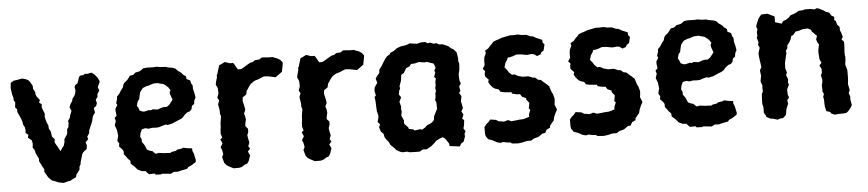

<svg xmlns="http://www.w3.org/2000/svg" viewBox="-37 -715 4209 931"><g transform="rotate(-5 2067.5 -249.5)"><path d="M242 14 217 9 201 2 186 -3 182 -7 170 -19 153 -48 154 -61 147 -72 140 -86 132 -102 133 -113 125 -129 118 -145 116 -156 107 -170 109 -189 106 -205 88 -220 92 -233 79 -244 80 -258 78 -271 71 -284 68 -301 63 -315 54 -335 48 -348V-362L39 -372L42 -395L35 -407V-419L30 -436L26 -466L27 -481L29 -492L43 -501L58 -503L85 -508L103 -503L115 -497L122 -488L133 -469L134 -453L143 -437V-427L147 -416L162 -397L157 -384L169 -376L168 -359L174 -343L180 -328L178 -315L181 -300L185 -286L192 -271L193 -255L201 -241L203 -228L205 -215L217 -201L215 -186L224 -170L232 -156L240 -141L250 -156L258 -166L263 -183L264 -198L275 -214L280 -224L281 -244L288 -253L291 -273L289 -283L299 -298L302 -311L310 -331L302 -349L308 -364L317 -377L320 -389L330 -402L336 -416L338 -429L335 -444L338 -453L351 -462L361 -492L369 -498L384 -499L389 -504L402 -503L423 -507L436 -497L447 -484L451 -479L459 -461L447 -434L453 -417L442 -401V-388L432 -375L436 -357L431 -344L419 -335L423 -313L412 -298L408 -284L407 -277L400 -258L394 -245L387 -228L386 -216L375 -199L379 -187L365 -173L370 -157L367 -140L350 -127L344 -118L340 -104L333 -81L331 -68L325 -58L324 -44L307 -21L304 -9L282 2L276 6L263 8Z M690 13 685 7 658 8 648 -2 642 -9 624 -10 605 -19 593 -33 586 -40 574 -50 573 -65 562 -76 556 -85 545 -99V-114L538 -125L525 -138L527 -153L519 -166L525 -191L522 -218L513 -243L520 -263L515 -278L526 -289L523 -310V-322L534 -340L529 -349L535 -368L536 -381L547 -392L557 -408L568 -422L571 -434L576 -443L592 -456L599 -465L607 -476L624 -479L635 -489L655 -493L664 -498L674 -506L692 -508L722 -507L740 -508L757 -505L777 -504H782L794 -500L818 -496L830 -491L841 -479L855 -470L864 -459L878 -449L879 -436L896 -428L900 -412L906 -403V-387L912 -362L915 -343L908 -330L905 -312L894 -304L891 -289L882 -279L869 -275L855 -264L845 -252L832 -244L826 -242L805 -233L791 -227L768 -222L761 -225L744 -221L726 -215L713 -214L692 -215L674 -212L660 -216L642 -212L634 -194L631 -177L637 -164V-151L647 -137L654 -123L658 -112L672 -105L684 -102L696 -90L701 -88L714 -91L736 -88L770 -86L776 -90L798 -94L804 -99L826 -102L833 -106L857 -101L877 -99V-87L883 -73L890 -40L888 -31L866 -17L850 -10L844 -2L818 3L798 8L779 7L763 15L753 14L720 11L717 14ZM655 -297H664L684 -302L692 -300L704 -304L727 -301L741 -306L754 -310H772L785 -319L791 -327L803 -342L793 -370L792 -380L797 -389L788 -403L775 -415L764 -422L754 -424L737 -429L716 -428L692 -420L684 -419L664 -411L657 -402L650 -393L646 -378L642 -358L634 -349L628 -328L633 -320L640 -303Z M1069 15 1053 7 1044 2 1035 -4 1026 -15 1018 -44 1025 -58 1021 -78 1015 -92 1026 -110 1017 -130 1027 -138 1021 -157 1022 -175 1024 -190 1025 -210 1027 -223 1030 -241 1026 -255V-271L1023 -288L1021 -301L1028 -319L1020 -333L1027 -352V-368L1026 -380L1018 -397L1021 -411L1027 -432V-443L1031 -450L1034 -461L1043 -489L1053 -493L1071 -502L1095 -494H1110L1114 -491L1131 -461H1147L1162 -469L1178 -479L1194 -488L1206 -490L1217 -498L1240 -500L1250 -508H1260L1285 -506H1303L1329 -496L1341 -488L1351 -475L1348 -456L1343 -431L1334 -424L1317 -412L1311 -407L1278 -414L1254 -416L1241 -411L1228 -405L1210 -400L1204 -397L1188 -386L1177 -372L1173 -365L1165 -354L1161 -336L1143 -324L1141 -307L1148 -276L1150 -262L1142 -244L1146 -234L1149 -215L1145 -199L1143 -184L1155 -170V-155L1149 -139L1152 -121L1156 -103L1149 -85L1157 -73L1145 -60L1154 -40L1145 -14L1137 -2L1127 1L1109 12L1097 15Z M1465 15 1449 7 1440 2 1431 -4 1422 -15 1414 -44 1421 -58 1417 -78 1411 -92 1422 -110 1413 -130 1423 -138 1417 -157 1418 -175 1420 -190 1421 -210 1423 -223 1426 -241 1422 -255V-271L1419 -288L1417 -301L1424 -319L1416 -333L1423 -352V-368L1422 -380L1414 -397L1417 -411L1423 -432V-443L1427 -450L1430 -461L1439 -489L1449 -493L1467 -502L1491 -494H1506L1510 -491L1527 -461H1543L1558 -469L1574 -479L1590 -488L1602 -490L1613 -498L1636 -500L1646 -508H1656L1681 -506H1699L1725 -496L1737 -488L1747 -475L1744 -456L1739 -431L1730 -424L1713 -412L1707 -407L1674 -414L1650 -416L1637 -411L1624 -405L1606 -400L1600 -397L1584 -386L1573 -372L1569 -365L1561 -354L1557 -336L1539 -324L1537 -307L1544 -276L1546 -262L1538 -244L1542 -234L1545 -215L1541 -199L1539 -184L1551 -170V-155L1545 -139L1548 -121L1552 -103L1545 -85L1553 -73L1541 -60L1550 -40L1541 -14L1533 -2L1523 1L1505 12L1493 15Z M1975 13H1956L1926 12L1915 8L1892 9L1882 6L1863 -4L1853 -16L1836 -32L1830 -46L1819 -59L1811 -72L1808 -88L1796 -100L1789 -121L1795 -135L1784 -148L1790 -169V-181L1785 -200L1784 -217L1783 -247L1780 -270L1787 -277L1782 -300L1785 -317L1799 -337L1793 -358L1801 -370L1813 -384L1814 -399L1823 -411L1830 -421L1836 -432L1848 -450L1858 -462L1872 -470L1874 -476L1892 -484L1908 -496L1927 -503L1954 -507L1972 -514L2007 -509L2026 -514H2048L2058 -507L2072 -509L2088 -502L2100 -504L2115 -496H2130L2158 -484L2168 -474L2181 -467L2195 -451L2200 -422L2199 -408L2203 -396L2201 -366L2196 -345V-329L2197 -315L2202 -298L2193 -285L2197 -263L2190 -254L2200 -237L2195 -213L2198 -201L2202 -179L2193 -163L2202 -148L2194 -128L2203 -120L2200 -95L2196 -81L2205 -66L2199 -54L2200 -41L2191 -16L2178 -8L2171 5L2139 1L2122 -1L2120 -14L2104 -38L2092 -47L2076 -41L2059 -32L2048 -21L2033 -8L2009 5L1991 4ZM1960 -91 1986 -95 1996 -92 2011 -101 2023 -112 2036 -117 2047 -123 2057 -134 2059 -151 2063 -159 2073 -179 2077 -186 2076 -220 2071 -228 2075 -246V-261L2079 -272L2077 -288L2080 -301V-319L2084 -334L2076 -341L2083 -361L2080 -373L2087 -385L2080 -406L2062 -412L2048 -417L2036 -416L2008 -420L1989 -415L1970 -414L1962 -403L1945 -396L1938 -385L1932 -374L1918 -365L1915 -340L1910 -325L1905 -311L1907 -299L1902 -291L1898 -272L1908 -257L1898 -236L1904 -213L1903 -199L1905 -188L1901 -169L1907 -155L1912 -145L1911 -132L1914 -125L1930 -109L1932 -101L1953 -97Z M2353 1 2333 -10 2311 -18 2300 -34 2298 -45V-78L2309 -92L2318 -99L2329 -112L2357 -108L2369 -100L2379 -99L2395 -96L2414 -102L2431 -95L2462 -98L2467 -99L2488 -100L2501 -103L2518 -109V-120L2527 -142L2520 -149L2525 -176L2511 -194L2512 -200L2492 -209L2484 -222L2467 -223L2446 -228L2443 -235L2408 -238L2390 -242L2383 -254L2366 -259L2355 -266L2343 -280L2335 -294L2339 -305L2322 -323V-338L2325 -348L2314 -360L2325 -377V-400L2327 -415L2336 -435L2333 -447L2349 -456L2361 -470L2371 -479L2376 -486L2390 -492L2403 -496L2418 -502L2433 -505L2463 -511L2472 -510L2500 -511L2517 -507L2539 -506L2559 -497L2570 -496L2586 -487L2614 -475L2615 -461L2623 -452L2616 -423L2604 -415L2599 -405L2582 -399L2568 -409L2556 -411L2537 -409H2531L2504 -414L2483 -415L2464 -408L2451 -405L2440 -404L2435 -392L2427 -381L2420 -358L2431 -345L2440 -331L2453 -319L2465 -320L2482 -311L2504 -305H2531L2554 -296H2563L2577 -284L2590 -282L2602 -271L2613 -262L2628 -248L2633 -232L2637 -220L2643 -208L2649 -186L2648 -170L2646 -157L2656 -132L2647 -116L2639 -97L2635 -80L2630 -75L2615 -56V-48L2597 -39L2589 -24L2575 -22L2555 -8L2545 -5L2532 -2L2519 7H2500L2492 8L2477 12L2455 15L2425 13L2416 7L2402 6L2382 2L2369 5Z M2769 1 2749 -10 2727 -18 2716 -34 2714 -45V-78L2725 -92L2734 -99L2745 -112L2773 -108L2785 -100L2795 -99L2811 -96L2830 -102L2847 -95L2878 -98L2883 -99L2904 -100L2917 -103L2934 -109V-120L2943 -142L2936 -149L2941 -176L2927 -194L2928 -200L2908 -209L2900 -222L2883 -223L2862 -228L2859 -235L2824 -238L2806 -242L2799 -254L2782 -259L2771 -266L2759 -280L2751 -294L2755 -305L2738 -323V-338L2741 -348L2730 -360L2741 -377V-400L2743 -415L2752 -435L2749 -447L2765 -456L2777 -470L2787 -479L2792 -486L2806 -492L2819 -496L2834 -502L2849 -505L2879 -511L2888 -510L2916 -511L2933 -507L2955 -506L2975 -497L2986 -496L3002 -487L3030 -475L3031 -461L3039 -452L3032 -423L3020 -415L3015 -405L2998 -399L2984 -409L2972 -411L2953 -409H2947L2920 -414L2899 -415L2880 -408L2867 -405L2856 -404L2851 -392L2843 -381L2836 -358L2847 -345L2856 -331L2869 -319L2881 -320L2898 -311L2920 -305H2947L2970 -296H2979L2993 -284L3006 -282L3018 -271L3029 -262L3044 -248L3049 -232L3053 -220L3059 -208L3065 -186L3064 -170L3062 -157L3072 -132L3063 -116L3055 -97L3051 -80L3046 -75L3031 -56V-48L3013 -39L3005 -24L2991 -22L2971 -8L2961 -5L2948 -2L2935 7H2916L2908 8L2893 12L2871 15L2841 13L2832 7L2818 6L2798 2L2785 5Z M3323 13 3318 7 3291 8 3281 -2 3275 -9 3257 -10 3238 -19 3226 -33 3219 -40 3207 -50 3206 -65 3195 -76 3189 -85 3178 -99V-114L3171 -125L3158 -138L3160 -153L3152 -166L3158 -191L3155 -218L3146 -243L3153 -263L3148 -278L3159 -289L3156 -310V-322L3167 -340L3162 -349L3168 -368L3169 -381L3180 -392L3190 -408L3201 -422L3204 -434L3209 -443L3225 -456L3232 -465L3240 -476L3257 -479L3268 -489L3288 -493L3297 -498L3307 -506L3325 -508L3355 -507L3373 -508L3390 -505L3410 -504H3415L3427 -500L3451 -496L3463 -491L3474 -479L3488 -470L3497 -459L3511 -449L3512 -436L3529 -428L3533 -412L3539 -403V-387L3545 -362L3548 -343L3541 -330L3538 -312L3527 -304L3524 -289L3515 -279L3502 -275L3488 -264L3478 -252L3465 -244L3459 -242L3438 -233L3424 -227L3401 -222L3394 -225L3377 -221L3359 -215L3346 -214L3325 -215L3307 -212L3293 -216L3275 -212L3267 -194L3264 -177L3270 -164V-151L3280 -137L3287 -123L3291 -112L3305 -105L3317 -102L3329 -90L3334 -88L3347 -91L3369 -88L3403 -86L3409 -90L3431 -94L3437 -99L3459 -102L3466 -106L3490 -101L3510 -99V-87L3516 -73L3523 -40L3521 -31L3499 -17L3483 -10L3477 -2L3451 3L3431 8L3412 7L3396 15L3386 14L3353 11L3350 14ZM3288 -297H3297L3317 -302L3325 -300L3337 -304L3360 -301L3374 -306L3387 -310H3405L3418 -319L3424 -327L3436 -342L3426 -370L3425 -380L3430 -389L3421 -403L3408 -415L3397 -422L3387 -424L3370 -429L3349 -428L3325 -420L3317 -419L3297 -411L3290 -402L3283 -393L3279 -378L3275 -358L3267 -349L3261 -328L3266 -320L3273 -303Z M3668 -487 3679 -501 3684 -505 3713 -506 3733 -496 3746 -490V-462L3777 -452L3786 -464L3800 -469L3814 -478L3824 -489L3840 -494L3852 -499L3865 -507L3886 -508L3894 -511H3922L3942 -507L3954 -512L3966 -508L3986 -498L3995 -491L4012 -485L4021 -470L4034 -463L4033 -447L4040 -442L4045 -424L4056 -412V-395L4061 -384L4067 -362L4060 -351L4071 -338V-323L4069 -289V-274L4071 -265L4070 -247L4067 -228L4071 -214L4075 -200V-182V-167L4074 -148L4072 -132L4075 -118L4078 -102L4072 -89L4078 -70L4077 -58L4082 -29L4074 -16L4063 -2L4053 6L4039 8H4017L3996 10L3979 3L3974 -5L3956 -11L3951 -34L3950 -52V-67L3947 -81L3952 -95L3946 -106V-121L3945 -136L3949 -151L3950 -165L3945 -185L3951 -198V-217L3942 -234L3953 -246L3945 -265L3943 -293V-306L3946 -322L3949 -335L3942 -347L3937 -361L3943 -378L3919 -402L3917 -409L3902 -418L3874 -416L3856 -410L3841 -408L3828 -392L3819 -389L3814 -373L3806 -358L3796 -346L3794 -330L3786 -319L3788 -308L3784 -292L3777 -261L3776 -244V-234L3782 -214L3777 -201L3785 -181L3783 -164L3787 -155L3776 -132V-123L3777 -105L3782 -92L3772 -80L3775 -62L3771 -54L3764 -36L3760 -11L3757 -7L3744 5H3734L3717 10L3698 4L3683 2L3664 -8L3663 -14L3654 -28V-58L3650 -72V-86L3651 -107L3652 -121L3658 -132L3657 -150L3658 -162L3651 -182L3653 -193L3656 -210L3654 -223L3653 -236L3661 -251L3658 -273L3656 -285L3654 -302L3653 -318L3656 -329L3661 -345L3654 -360L3658 -372L3651 -394L3655 -404L3654 -422L3658 -435L3653 -449L3658 -464Z"/></g></svg>

Font: Winky Rough Medium
Style: Regular
Weight: 500
Designer: Simon Atzbach
Foundry: typofactur
Version: Version 1.206; ttfautohint (v1.8.4.7-5d5b)